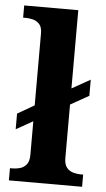

<svg xmlns="http://www.w3.org/2000/svg" viewBox="-54 -796 460 831"><g transform="rotate(5 176.0 -380.0)"><path d="M17 0V-53H29Q44 -53 60.5 -57.5Q77 -62 88.5 -76Q100 -90 100 -118V-264L27 -223V-291L100 -333V-646Q100 -673 88 -686Q76 -699 59.5 -703Q43 -707 29 -707H17V-760H252V-420L332 -465V-395L252 -350V-118Q252 -90 263.5 -76Q275 -62 292 -57.5Q309 -53 323 -53H335V0Z"/></g></svg>

Font: Noto Serif Armenian
Style: Bold
Weight: 700
Version: Version 2.007